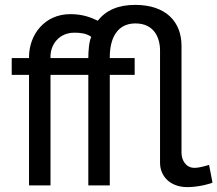

<svg xmlns="http://www.w3.org/2000/svg" viewBox="-20 -760 891 787"><path d="M748 7C796 7 851 -9 851 -12L837 -84C834 -84 802 -72 777 -72C741 -72 724 -105 724 -133V-572C724 -670 661 -740 534 -740C465 -740 414 -718 381 -675C350 -690 317 -702 268 -702C163 -702 99 -618 99 -526V-522H28V-453H99V0H187V-453H342V0H430V-453H532V-522H430V-526C430 -601 459 -664 535 -664C612 -664 636 -605 636 -553V-93C636 -38 677 7 748 7ZM187 -522V-529C187 -575 220 -626 285 -626C308 -626 333 -624 354 -609C345 -590 342 -550 342 -522Z"/></svg>

Font: Raleway Med
Style: Regular
Weight: 500
Designer: Matt McInerney, Pablo Impallari, Rodrigo Fuenzalida
Foundry: Matt McInerney, Pablo Impallari, Rodrigo Fuenzalida
Version: Version 3.00 July 28, 2015